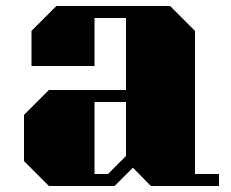

<svg xmlns="http://www.w3.org/2000/svg" viewBox="-20 -620 770 640"><path d="M143 0H362L423 -61L483 0H710V-40H630V-517L547 -600H168L85 -517V-400H295V-560H400V-320H143L60 -237V-83ZM295 -280H400V-100L340 -40H295Z"/></svg>

Font: Kumar One
Style: Regular
Weight: 400
Designer: Parimal Parmar
Foundry: Indian Type Foundry
Version: Version 1.001;PS 1.001;hotconv 1.0.88;makeotf.lib2.5.647800